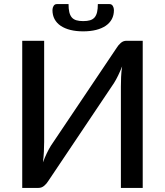

<svg xmlns="http://www.w3.org/2000/svg" viewBox="-20 -917 806 937"><path d="M676.5 -718V0H570V-494Q570 -516.5 571 -541.2Q572 -566 576 -593Q566.5 -569 556.5 -548.5Q546.5 -528 536.5 -512L215.5 -33.5Q208 -21 195.8 -10.5Q183.5 0 168 0H88.5V-718H195.5V-224Q195.5 -201.5 194.2 -176.8Q193 -152 189.5 -124.5Q198.5 -148.5 208.5 -169.2Q218.5 -190 228.5 -206L550 -684.5Q557.5 -697 569.5 -707.5Q581.5 -718 597 -718ZM386 -814Q406 -814 419.8 -818.2Q433.5 -822.5 441.8 -832.2Q450 -842 453.8 -857.8Q457.5 -873.5 457.5 -897H515Q525 -897 530.5 -888Q536 -879 536 -868Q536 -843 525.8 -823.8Q515.5 -804.5 496 -791.2Q476.5 -778 448.8 -771Q421 -764 386 -764Q351 -764 323.2 -771Q295.5 -778 276 -791.2Q256.5 -804.5 246.2 -823.8Q236 -843 236 -868Q236 -879 241.5 -888Q247 -897 257 -897H314.5Q314.5 -873.5 318.2 -857.8Q322 -842 330.2 -832.2Q338.5 -822.5 352.2 -818.2Q366 -814 386 -814Z"/></svg>

Font: Lato 2
Style: Regular
Weight: 500
Designer: Lukasz Dziedzic with Adam Twardoch and Botio Nikoltchev
Foundry: tyPoland Lukasz Dziedzic
Version: Version 2.015; 2015-08-06; http://www.latofonts.com/